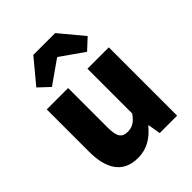

<svg xmlns="http://www.w3.org/2000/svg" viewBox="-239 -985 1131 1131"><g transform="rotate(-45 327.0 -419.0)"><path d="M114 -704 181 -641 325 -742H330L474 -641L542 -704L419 -852H237ZM244 14C321 14 374 -22 421 -78H425L438 0H583V-569H405V-196C375 -154 350 -138 310 -138C265 -138 244 -161 244 -239V-569H66V-217C66 -75 119 14 244 14Z"/></g></svg>

Font: Noto Sans JP Black
Style: Regular
Weight: 900
Designer: Ryoko NISHIZUKA  (kana, bopomofo & ideographs); Paul D. Hunt (Latin, Greek & Cyrillic); Sandoll Communications , Soo-you
Foundry: Adobe
Version: Version 2.002;hotconv 1.0.116;makeotfexe 2.5.65601